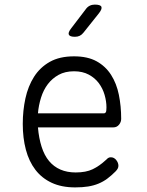

<svg xmlns="http://www.w3.org/2000/svg" viewBox="-20 -805 640 835"><path d="M462 -121Q476 -121 485.5 -109Q495 -97 495 -84Q495 -78 492 -72Q489 -66 482 -59Q464 -41 446.5 -28Q429 -15 408.5 -6.5Q388 2 363.5 6Q339 10 307 10Q248 10 205 -10Q162 -30 134 -66.5Q106 -103 92.5 -154Q79 -205 79 -266Q79 -324 90.5 -377Q102 -430 128 -471Q154 -512 196.5 -536Q239 -560 302 -560Q361 -560 400 -538.5Q439 -517 463 -479.5Q487 -442 497 -392.5Q507 -343 507 -288Q507 -274 497.5 -262.5Q488 -251 473 -251H145Q149 -204 161 -166.5Q173 -129 193.5 -104.5Q214 -80 243 -67.5Q272 -55 309 -55Q354 -55 383 -69Q412 -83 438 -107Q444 -113 449 -117Q454 -121 462 -121ZM145 -312H432Q437 -312 440 -316.5Q443 -321 443 -338Q443 -364 435 -392Q427 -420 410 -443Q393 -466 366 -480.5Q339 -495 302 -495Q263 -495 235 -479.5Q207 -464 188 -439Q169 -414 158.5 -380.5Q148 -347 145 -312ZM306 -645Q284 -645 279.5 -654Q275 -663 289 -681L353 -765Q360 -775 370 -780Q380 -785 392 -785Q417 -785 421 -775.5Q425 -766 410 -747L343 -663Q336 -654 327 -649.5Q318 -645 306 -645Z"/></svg>

Font: Maple Mono ExtraLight
Style: Regular
Weight: 275
Monospace: yes
Designer: subframe7536
Version: Version 7.000